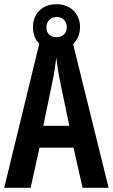

<svg xmlns="http://www.w3.org/2000/svg" viewBox="-20 -894 537 914"><path d="M373 0H497L328 -684C349 -704 361 -733 361 -766C361 -829 315 -874 249 -874C180 -874 137 -829 137 -764C137 -732 147 -705 167 -686L0 0H126L168 -191H330ZM250 -717C217 -717 201 -736 201 -764C201 -793 221 -813 250 -813C279 -813 298 -793 298 -764C298 -736 278 -717 250 -717ZM267 -501 310 -295H186L229 -502C238 -544 244 -586 248 -619C252 -585 258 -544 267 -501Z"/></svg>

Font: Noto Sans Devanagari ExtraCondensed SemiBold
Style: Regular
Weight: 600
Width: 2
Designer: Jelle Bosma - Monotype Design Team
Foundry: Monotype Imaging Inc.
Version: Version 2.004